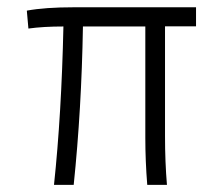

<svg xmlns="http://www.w3.org/2000/svg" viewBox="-20 -518 628 538"><path d="M55.7 -488.3Q106.4 -497.6 186.5 -497.6H529.3V-444.3H442.4V-136.7Q442.4 -63.5 447.8 0H392.6Q387.2 -67.4 387.2 -131.8V-443.8H212.4Q208.5 -211.9 186.5 0H131.3Q152.3 -197.8 157.7 -443.8Q101.6 -443.8 59.6 -438L55.2 -487.8Z"/></svg>

Font: Anaheim
Style: Regular
Weight: 400
Designer: vernon adams
Foundry: vernon adams
Version: Version 1.002; ttfautohint (v0.93.5-3d13) -l 8 -r 50 -G 200 